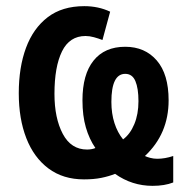

<svg xmlns="http://www.w3.org/2000/svg" viewBox="-20 -573 612 624"><path d="M254 -553Q277 -553 298 -548.5Q319 -544 338 -535L313 -443Q300 -448 285.5 -452Q271 -456 258 -456Q206 -456 181.5 -406Q157 -356 157 -268Q157 -189 184 -138Q211 -87 263 -87Q271 -87 278.5 -88.5Q286 -90 290 -92Q270 -121 259 -159Q248 -197 248 -247Q248 -331 284 -376Q320 -421 387 -421Q451 -421 489.5 -376.5Q528 -332 528 -247Q528 -138 451 -66Q457 -63 468 -60Q479 -57 491 -57Q516 -57 543 -66V20Q515 31 476 31Q409 31 354 -8Q334 0 309.5 5Q285 10 253 10Q185 10 137.5 -25.5Q90 -61 65.5 -124Q41 -187 41 -270Q41 -354 64.5 -417.5Q88 -481 135 -517Q182 -553 254 -553ZM387 -333Q342 -333 342 -242Q342 -204 352 -173Q362 -142 380 -120Q403 -137 416.5 -169.5Q430 -202 430 -244Q430 -286 420 -309.5Q410 -333 387 -333Z"/></svg>

Font: Noto Sans Condensed SemiBold
Style: Regular
Weight: 600
Width: 3
Designer: Monotype Design Team
Foundry: Monotype Imaging Inc.
Version: Version 2.013; ttfautohint (v1.8.4.7-5d5b)